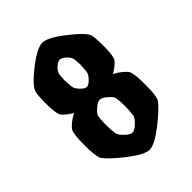

<svg xmlns="http://www.w3.org/2000/svg" viewBox="-204 -768 871 871"><g transform="rotate(-45 232.0 -332.0)"><path d="M48 -120Q37 -140 37 -211.5Q37 -283 48 -302Q65 -326 107 -349Q75 -367 58 -388Q47 -405 47 -466.5Q47 -528 53 -544Q66 -575 131.5 -625.5Q197 -676 230.5 -676Q264 -676 331.5 -623.5Q399 -571 411 -544Q417 -529 417 -467Q417 -405 406 -388Q389 -367 357 -349Q399 -326 416 -302Q427 -283 427 -211.5Q427 -140 416 -120Q392 -87 328 -37.5Q264 12 232 12Q200 12 136 -37.5Q72 -87 48 -120ZM289 -150Q293 -182 293 -210.5Q293 -239 289 -262Q287 -273 266.5 -291Q246 -309 232 -309Q218 -309 197.5 -291Q177 -273 175 -262Q171 -239 171 -210.5Q171 -182 175 -150Q177 -138 197.5 -118Q218 -98 232 -98Q246 -98 266.5 -118Q287 -138 289 -150ZM280 -442Q283 -481 283 -485.5Q283 -490 280 -520Q278 -535 261 -550.5Q244 -566 232 -566Q220 -566 203 -550.5Q186 -535 184 -520Q181 -490 181 -485.5Q181 -481 184 -442Q186 -426 203 -408.5Q220 -391 232 -391Q244 -391 261 -408.5Q278 -426 280 -442Z"/></g></svg>

Font: Germania One
Style: Regular
Weight: 400
Designer: John Vargas Beltran
Foundry: John Vargas Beltran
Version: Version 1.001